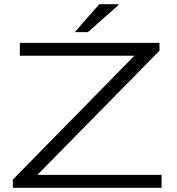

<svg xmlns="http://www.w3.org/2000/svg" viewBox="-20 -889 837 909"><path d="M41 0V-39L616 -625H74V-686H735V-649L157 -61H745V0ZM334 -737 450 -869H541V-865L396 -737Z"/></svg>

Font: Archivo Expanded ExtraLight
Style: Regular
Weight: 250
Width: 7
Designer: Hector Gatti
Foundry: Omnibus-Type
Version: Version 2.001